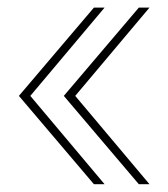

<svg xmlns="http://www.w3.org/2000/svg" viewBox="-20 -551 439 501"><path d="M29.3 -300.8 225.1 -531.2H252.9L59.1 -300.8L252.9 -70.3H225.1ZM146.5 -300.8 342.3 -531.2H370.1L176.3 -300.8L370.1 -70.3H342.3Z"/></svg>

Font: Intratopia Thin
Style: Regular
Weight: 100
Designer: Rasmus Andersson
Foundry: rsms
Version: Version 3.000;Glyphs 3.2.3 (3260)